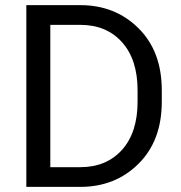

<svg xmlns="http://www.w3.org/2000/svg" viewBox="-20 -731 709 751"><path d="M83 0H293.9Q430.7 0 521.7 -90.3Q612.8 -180.7 612.8 -333V-377.9Q612.8 -530.3 521.7 -620.6Q430.7 -710.9 293.9 -710.9H83ZM176.8 -77.1V-633.8H293.9Q396.5 -633.8 457.3 -565.9Q518.1 -498 518.1 -377.9V-333Q518.1 -212.9 457.3 -145Q396.5 -77.1 293.9 -77.1Z"/></svg>

Font: Roboto Flex
Style: Regular
Weight: 400
Designer: Berlow after Robertson
Foundry: Google
Version: Version 3.200;gftools[0.9.32]